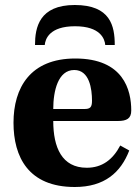

<svg xmlns="http://www.w3.org/2000/svg" viewBox="-20 -736 559 768"><path d="M439 -556C439 -632 422 -716 279 -716C137 -716 120 -626 120 -556H159C161 -580 178 -631 280 -631C382 -631 399 -580 401 -556ZM34 -245C34 -109 93 12 279 12C398 12 463 -46 497 -134L461 -154C431 -97 388 -65 327 -65C227 -65 193 -147 193 -252H451C487 -252 505 -262 505 -294C505 -376 474 -502 281 -502C101 -502 34 -385 34 -245ZM193 -300C193 -372 212 -456 277 -456C338 -456 348 -380 348 -333C348 -306 340 -300 317 -300Z"/></svg>

Font: Heuristica
Style: Bold
Weight: 700
Version: Version 1.0.1